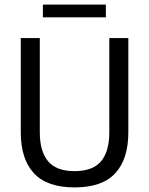

<svg xmlns="http://www.w3.org/2000/svg" viewBox="-20 -805 650 837"><path d="M305 12Q185 12 127.8 -49.8Q70.5 -111.5 70.5 -229.5V-639H153.5V-227.5Q153.5 -145.5 189.5 -102.2Q225.5 -59 305 -59Q385 -59 420.8 -102.2Q456.5 -145.5 456.5 -227.5V-639H539.5V-229.5Q539.5 -111.5 482.5 -49.8Q425.5 12 305 12ZM167 -729.5V-785H441.5V-729.5Z"/></svg>

Font: Anek Latin
Style: Regular
Weight: 400
Designer: Yesha Goshar
Foundry: Ek Type
Version: Version 1.003